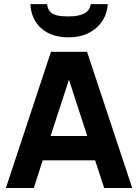

<svg xmlns="http://www.w3.org/2000/svg" viewBox="-20 -933 687 953"><path d="M636.2 0H497.1L452.1 -137.2H191.9L147.9 0H9.3L232.9 -675.8H412.1ZM413.1 -257.8 322.3 -537.1 231 -257.8ZM320.8 -747.6Q235.8 -747.6 185.3 -792Q134.8 -836.4 130.9 -912.6H213.9Q215.8 -889.6 227.3 -876.5Q238.8 -863.3 259.5 -857.4Q280.3 -851.6 321.8 -851.6Q422.4 -851.6 430.2 -912.6H515.1Q509.3 -837.4 455.6 -792.5Q401.9 -747.6 320.8 -747.6Z"/></svg>

Font: Cadman
Style: Bold
Weight: 700
Designer: Paul James MIller
Foundry: High-Logic / Made with FontCreator
Version: Version 2.114;March 28, 2021;FontCreator 13.0.0.2683 64-bit